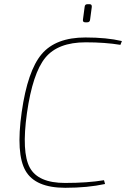

<svg xmlns="http://www.w3.org/2000/svg" viewBox="-20 -880 599 912"><path d="M395 -860H406Q417 -860 416 -847L408 -787Q407 -774 394 -774H385Q372 -774 374 -787L382 -847Q383 -860 395 -860ZM474 -24 479 -6Q396 12 290 12Q148 12 101.5 -68.5Q55 -149 83 -347Q111 -544 178 -623Q245 -702 386 -702Q487 -702 559 -685L552 -667Q479 -679 387 -679Q255 -679 195 -605.5Q135 -532 108 -343Q82 -157 121.5 -84Q161 -11 289 -11Q396 -11 474 -24Z"/></svg>

Font: Ezarion Thin
Style: Italic
Weight: 250
Italic angle: -8°
Designer: Natanael Gama
Version: Version 1.001;PS 001.001;hotconv 1.0.70;makeotf.lib2.5.58329